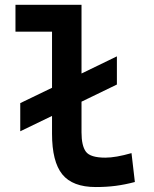

<svg xmlns="http://www.w3.org/2000/svg" viewBox="-20 -752 626 782"><path d="M62.5 -217.3V-332L191.9 -394.5V-623H43V-732.4H312V-452.6L456.1 -522.5V-407.7L312 -337.9V-212.4Q312 -158.7 329.8 -134.3Q347.7 -109.9 409.2 -109.9Q451.2 -109.9 515.6 -128.4L529.3 -10.7Q488.8 0 451.2 4.9Q413.6 9.8 370.1 9.8Q275.4 9.8 233.6 -42Q191.9 -93.8 191.9 -207.5V-279.8Z"/></svg>

Font: Cascadia Code SemiBold
Style: Regular
Weight: 600
Monospace: yes
Designer: Aaron Bell
Foundry: Saja Typeworks
Version: Version 2404.023; ttfautohint (v1.8.4)